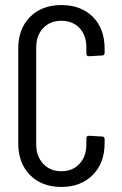

<svg xmlns="http://www.w3.org/2000/svg" viewBox="-20 -729 480 758"><path d="M52 -164V-537Q52 -615 98.5 -662Q145 -709 222 -709Q300 -709 346.5 -662.5Q393 -616 393 -537V-520Q393 -510 383 -510L331 -507Q321 -507 321 -517V-542Q321 -589 294 -618Q267 -647 222 -647Q178 -647 150.5 -618Q123 -589 123 -542V-159Q123 -112 150.5 -82.5Q178 -53 222 -53Q267 -53 294 -82.5Q321 -112 321 -159V-183Q321 -193 331 -193L383 -190Q393 -190 393 -180V-164Q393 -85 346 -38Q299 9 222 9Q145 9 98.5 -38Q52 -85 52 -164Z"/></svg>

Font: Barlow Condensed
Style: Regular
Weight: 400
Width: 3
Designer: Jeremy Tribby
Foundry: Tribby Type
Version: Version 1.500